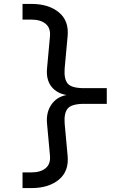

<svg xmlns="http://www.w3.org/2000/svg" viewBox="-20 -850 640 980"><path d="M95 110V30H140Q187 30 213 8.5Q239 -13 235 -56L220 -220Q215 -277 242.5 -316.5Q270 -356 320 -365Q270 -373 242.5 -408Q215 -443 220 -500L235 -664Q239 -707 213 -728.5Q187 -750 140 -750H95V-830H140Q229 -830 281 -786.5Q333 -743 325 -664L310 -500Q306 -447 325.5 -423.5Q345 -400 410 -400H525V-320H410Q346 -320 326 -296.5Q306 -273 310 -220L325 -56Q333 23 281 66.5Q229 110 140 110Z"/></svg>

Font: JetBrainsMono NF
Style: Regular
Weight: 400
Designer: Philipp Nurullin, Konstantin Bulenkov
Foundry: JetBrains
Version: Version 2.251; ttfautohint (v1.8.3);Nerd Fonts 2.2.2